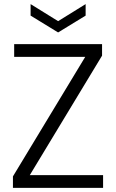

<svg xmlns="http://www.w3.org/2000/svg" viewBox="-20 -915 565 935"><path d="M43 0V-56L395 -638H49V-700H477V-644L125 -62H482V0ZM263 -757 129 -839V-895L263 -812L397 -895V-839Z"/></svg>

Font: DM Sans 24pt Light
Style: Regular
Weight: 300
Designer: Colophon Foundry, Jonny Pinhorn
Foundry: Colophon Foundry
Version: Version 4.004;gftools[0.9.30]